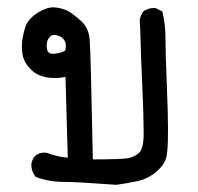

<svg xmlns="http://www.w3.org/2000/svg" viewBox="-20 -311 540 524"><path d="M297.4 193.4Q189.9 185.5 157.2 185.5Q113.8 185.5 79.1 172.4L77.1 171.4L75.7 169.4Q65.4 154.8 65.4 138.7V138.2Q66.9 124.5 75.7 114.7Q85.9 105.5 101.1 105.5Q105.5 105.5 107.4 106Q140.1 118.2 165 119.1L158.7 -101.1Q144.5 -98.1 133.1 -98.1Q121.6 -98.1 112.8 -99.1Q82.5 -103 64 -121.6Q47.4 -138.2 42.5 -157.2Q39.6 -170.4 39.6 -184.1Q39.6 -207 48.8 -236.3Q55.7 -258.8 82.5 -275.9Q106 -291 126 -291Q129.4 -291 132.8 -290.5Q155.3 -287.6 169.9 -278.3Q184.6 -269 202.1 -252.9Q221.2 -235.4 224.6 -205.1Q227.5 -177.7 233.4 124Q313.5 124 331.1 120.4Q348.6 116.7 360.8 105Q365.2 100.1 368.7 87.9Q372.1 75.7 372.1 52.2Q372.1 5.9 368.2 -79.1Q364.3 -164.1 363.8 -195.1Q363.3 -226.1 361.3 -256.3Q363.8 -270 371.6 -280.3Q384.8 -289.1 399.4 -289.1Q400.9 -289.1 404.3 -289.1L422.9 -279.8L423.8 -276.4Q431.6 -243.2 431.6 -205.6Q431.6 -168 435.1 -84.5Q438.5 -1 438.5 37.6Q438.5 76.2 437.3 93.3Q436 110.4 433.6 119.6Q427.7 140.1 405.5 158.7Q383.3 177.2 355 183.3Q326.7 189.5 297.4 193.4ZM158.2 -173.3Q159.7 -179.7 159.7 -187Q159.7 -194.3 155.8 -200.7Q149.4 -211.9 134.3 -214.8Q130.9 -215.8 129.2 -215.8Q127.4 -215.8 126.5 -215.6Q125.5 -215.3 124 -215.1Q122.6 -214.8 121.1 -214.4Q116.7 -211.9 112.8 -206.5Q107.4 -198.2 107.4 -186.5Q107.4 -173.3 112.3 -168.5Q116.2 -164.1 125 -164.1Q127 -164.1 128.9 -164.6Q149.4 -166.5 158.2 -173.3Z"/></svg>

Font: Bakudai
Style: Bold
Weight: 700
Version: Version 1.48